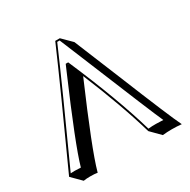

<svg xmlns="http://www.w3.org/2000/svg" viewBox="-160 -805 1001 1013"><g transform="rotate(-30 340.5 -298.0)"><path d="M339.8 -420.4Q184.6 -61.5 152.3 55.7Q151.9 58.1 151.4 59.6Q134.3 56.6 106.4 56.6Q84.5 56.6 66.4 59.6L9.8 2.9Q204.6 -422.9 305.2 -654.8H333L389.6 -598.6Q423.3 -518.1 501.5 -325.7Q631.8 -4.4 663.6 59.6Q635.3 56.6 603.5 56.6Q576.2 56.6 548.3 59.6L492.2 2.9Q439.5 -179.7 339.8 -420.4ZM302.7 -509.3Q301.8 -511.2 300.8 -512.7H298.8ZM290 -516.6 292.5 -522.5H307.6L310.1 -516.6Q438 -220.2 499.5 -7.8Q525.4 -10.3 546.9 -9.8Q566.4 -9.8 590.3 -8.3Q564 -64.9 383.8 -505.4Q349.6 -588.9 326.2 -645H311.5Q211.9 -414.6 26.4 -8.8Q40 -9.8 49.8 -9.8Q68.8 -9.8 87.9 -8.3Q121.1 -126 277.3 -487.3Q285.2 -504.9 290 -516.6Z"/></g></svg>

Font: Linux Biolinum Shadow O
Style: Regular
Weight: 400
Designer: Philipp H. Poll
Foundry: Philipp H. Poll
Version: Version 1.0.4